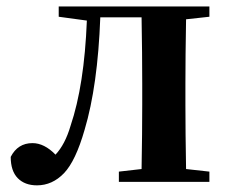

<svg xmlns="http://www.w3.org/2000/svg" viewBox="-20 -555 697 586"><path d="M619.1 -503.9 547.9 -496.1Q545.9 -382.8 545.9 -299.8V-235.4Q545.9 -152.3 547.9 -39.1L619.1 -31.2V0H342.8V-31.2L412.1 -39.1Q414.1 -152.3 414.1 -235.4V-299.8Q414.1 -388.7 412.1 -502H286.1Q278.3 -293 238.3 -159.2Q210.9 -63.5 175.3 -26.4Q139.6 10.7 92.8 10.7Q55.7 10.7 34.2 -11.2Q12.7 -33.2 12.7 -76.2Q34.2 -118.2 79.1 -118.2Q115.2 -118.2 149.4 -83Q178.7 -114.3 195.3 -170.9Q237.3 -294.9 245.1 -492.2L159.2 -503.9V-535.2H619.1Z"/></svg>

Font: GenRyuMin TW TTF Bold
Style: Regular
Weight: 700
Version: Version 1.300